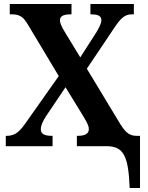

<svg xmlns="http://www.w3.org/2000/svg" viewBox="-20 -734 742 964"><path d="M631 210H683V-52H667C632 -52 612 -66 584 -111L416 -389L551 -590C587 -645 607 -662 643 -662H652V-714H434V-662H438C466 -662 489 -657 489 -633C489 -615 475 -591 464 -572L383 -446L305 -574C291 -597 281 -618 281 -632C281 -648 291 -662 334 -662H339V-714H29V-662H41C82 -662 100 -645 121 -609L275 -352L112 -121C81 -77 59 -52 15 -52H9V0H244V-52H241C200 -52 185 -63 185 -85C185 -106 198 -130 210 -149L309 -296L396 -154C422 -111 426 -100 426 -85C426 -63 407 -52 370 -52H366V0H514C598 0 625 44 631 210Z"/></svg>

Font: Noto Serif SemiCondensed
Style: Bold
Weight: 700
Width: 4
Designer: Monotype Design Team
Foundry: Monotype Imaging Inc.
Version: Version 2.015